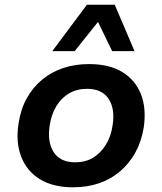

<svg xmlns="http://www.w3.org/2000/svg" viewBox="-20 -785 688 815"><path d="M290 10Q205 10 149 -24.5Q93 -59 69.5 -121Q46 -183 59 -262Q68 -322 94 -368.5Q120 -415 159.5 -447.5Q199 -480 249 -496.5Q299 -513 358 -513Q444 -513 499.5 -479Q555 -445 578.5 -384.5Q602 -324 590 -243Q580 -183 554 -136.5Q528 -90 489 -57Q450 -24 400 -7Q350 10 290 10ZM299 -96Q343 -96 375 -115.5Q407 -135 429 -170Q451 -205 458 -253Q469 -323 441 -365.5Q413 -408 349 -408Q307 -408 274 -389Q241 -370 219.5 -335Q198 -300 191 -253Q180 -182 208 -139Q236 -96 299 -96ZM202 -568 349 -765H467L551 -568H456L396 -692L297 -568Z"/></svg>

Font: Nunito Sans 6pt
Style: Bold Italic
Weight: 700
Italic angle: -9°
Version: Version 3.101;gftools[0.9.27]